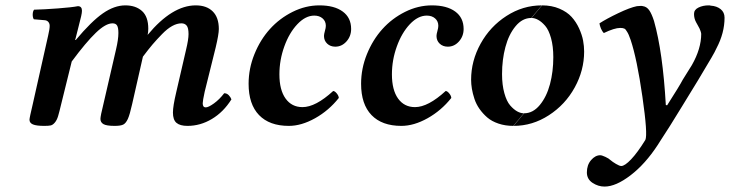

<svg xmlns="http://www.w3.org/2000/svg" viewBox="-20 -459 2718 715"><path d="M262.2 -318.8 259.8 -310.1H262.2Q320.3 -379.4 363 -409.2Q405.8 -439 446.8 -439Q485.4 -439 508.8 -418Q532.2 -397 532.2 -352.1Q532.2 -339.8 529.8 -329.1Q621.1 -439 709 -439Q749.5 -439 772.2 -416.5Q794.9 -394 794.9 -351.1Q794.9 -331.5 783.2 -282.2L742.2 -117.2Q734.9 -83.5 734.9 -74.2Q734.9 -59.1 746.1 -59.1Q756.3 -59.1 776.9 -74Q797.4 -88.9 814.9 -111.8Q824.7 -111.8 831.8 -104.5Q838.9 -97.2 841.8 -88.9Q812 -41.5 769 -15.9Q726.1 9.8 678.2 9.8Q650.4 9.8 637.2 -1.5Q624 -12.7 624 -40Q624 -63.5 636.2 -115.2L672.9 -273.9Q682.1 -312 682.1 -332Q682.1 -355.5 675 -363.8Q668 -372.1 655.8 -372.1Q639.2 -372.1 621.1 -362.1Q603 -352.1 583.3 -331.8Q563.5 -311.5 548.3 -293.7Q533.2 -275.9 512.2 -248L472.2 -71.8Q463.4 -32.2 456.1 -16.1Q448.7 0 439 4.9Q429.2 9.8 407.2 9.8Q376.5 9.8 365.2 3.2Q354 -3.4 354 -16.1Q354 -26.9 365.2 -71.8L412.1 -274.9Q420.9 -312.5 420.9 -335.9Q420.9 -356 416 -364Q411.1 -372.1 398.9 -372.1Q373.5 -372.1 336.9 -336.9Q300.3 -301.8 247.1 -230L208 -71.8Q200.7 -41 196.3 -26.4Q191.9 -11.7 184.3 -2.7Q176.8 6.3 168.9 8.1Q161.1 9.8 145 9.8Q115.7 9.8 102.8 4.4Q89.8 -1 89.8 -13.2Q89.8 -20 102.1 -71.8L159.2 -326.2Q165 -350.6 165 -362.8Q165 -371.6 159.9 -377.4Q154.8 -383.3 146 -383.8L106 -387.2Q101.6 -393.6 101.8 -405.3Q102.1 -417 106.9 -422.9Q144 -423.8 195.8 -427.7Q247.6 -431.6 270 -436Q285.2 -436 285.2 -418.9Q285.2 -411.6 282.2 -398.4Q279.3 -385.3 272.7 -360.4Q266.1 -335.4 262.2 -318.8Z M1241.7 -94.2Q1204.6 -47.4 1153.6 -18.8Q1102.5 9.8 1055.7 9.8Q983.4 9.8 944.6 -30.5Q905.8 -70.8 905.8 -147Q905.8 -203.6 927.5 -257.3Q949.2 -311 985.1 -350.8Q1021 -390.6 1069.6 -414.8Q1118.2 -439 1169.4 -439Q1225.1 -439 1256.3 -416Q1287.6 -393.1 1287.6 -351.1Q1287.6 -324.2 1270.3 -304.7Q1252.9 -285.2 1228.5 -285.2Q1210.4 -285.2 1198.5 -296.4Q1186.5 -307.6 1186.5 -325.2Q1186.5 -331.5 1189.9 -343.5Q1193.4 -355.5 1193.4 -362.8Q1193.4 -379.9 1181.4 -390.4Q1169.4 -400.9 1150.4 -400.9Q1117.7 -400.9 1087.4 -368.9Q1057.1 -336.9 1038.8 -286.1Q1020.5 -235.4 1020.5 -182.1Q1020.5 -124 1043.5 -92Q1066.4 -60.1 1106.4 -60.1Q1155.3 -60.1 1220.7 -120.1Q1226.6 -120.1 1233.9 -111.3Q1241.2 -102.5 1241.7 -94.2Z M1660.6 -94.2Q1623.5 -47.4 1572.5 -18.8Q1521.5 9.8 1474.6 9.8Q1402.3 9.8 1363.5 -30.5Q1324.7 -70.8 1324.7 -147Q1324.7 -203.6 1346.4 -257.3Q1368.2 -311 1404.1 -350.8Q1439.9 -390.6 1488.5 -414.8Q1537.1 -439 1588.4 -439Q1644 -439 1675.3 -416Q1706.5 -393.1 1706.5 -351.1Q1706.5 -324.2 1689.2 -304.7Q1671.9 -285.2 1647.5 -285.2Q1629.4 -285.2 1617.4 -296.4Q1605.5 -307.6 1605.5 -325.2Q1605.5 -331.5 1608.9 -343.5Q1612.3 -355.5 1612.3 -362.8Q1612.3 -379.9 1600.3 -390.4Q1588.4 -400.9 1569.3 -400.9Q1536.6 -400.9 1506.3 -368.9Q1476.1 -336.9 1457.8 -286.1Q1439.5 -235.4 1439.5 -182.1Q1439.5 -124 1462.4 -92Q1485.4 -60.1 1525.4 -60.1Q1574.2 -60.1 1639.6 -120.1Q1645.5 -120.1 1652.8 -111.3Q1660.2 -102.5 1660.6 -94.2Z M1959.5 -392.1 1998.5 -439Q2034.7 -439 2063.2 -426.8Q2091.8 -414.6 2108.6 -396Q2125.5 -377.4 2136.5 -353.3Q2147.5 -329.1 2151.4 -308.1Q2155.3 -287.1 2155.3 -267.1Q2155.3 -196.8 2120.1 -133.1Q2085 -69.3 2023.9 -29.8Q1962.9 9.8 1892.6 9.8L1931.6 -37.1Q1964.8 -37.1 1990.2 -67.9Q2015.6 -98.6 2028.1 -145.5Q2040.5 -192.4 2040.5 -246.1Q2040.5 -286.6 2032 -317.1Q2023.4 -347.7 2010.3 -362.8Q1997.1 -377.9 1984.1 -385Q1971.2 -392.1 1959.5 -392.1ZM1930.7 -37.1 1891.6 9.8Q1861.3 9.8 1836.2 1.2Q1811 -7.3 1794.4 -21.7Q1777.8 -36.1 1765.6 -53.5Q1753.4 -70.8 1746.8 -90.8Q1740.2 -110.8 1737.3 -128.4Q1734.4 -146 1734.4 -162.1Q1734.4 -232.4 1769.8 -296.4Q1805.2 -360.4 1866.2 -399.7Q1927.2 -439 1997.6 -439L1958.5 -392.1Q1925.3 -392.1 1899.9 -361.3Q1874.5 -330.6 1862.1 -283.7Q1849.6 -236.8 1849.6 -183.1Q1849.6 -142.6 1858.2 -112.1Q1866.7 -81.5 1879.9 -66.4Q1893.1 -51.3 1906 -44.2Q1918.9 -37.1 1930.7 -37.1Z M2314.5 -341.8Q2310.1 -350.1 2304.9 -352.5Q2299.8 -355 2289.6 -355Q2268.1 -355 2228.5 -335.9Q2222.7 -341.8 2218 -352.5Q2213.4 -363.3 2212.4 -372.1Q2238.8 -389.2 2282.2 -409.9Q2325.7 -430.7 2351.6 -436Q2368.7 -438 2374.5 -436Q2388.2 -434.1 2397.5 -421.1Q2406.7 -408.2 2415.5 -380.9Q2448.2 -265.1 2459.5 -67.9L2464.4 -66.9Q2511.2 -140.1 2522.5 -162.1Q2524.4 -165.5 2537.1 -185.5Q2549.8 -205.6 2556.6 -216.8Q2591.3 -277.8 2591.3 -333Q2590.8 -337.9 2588.6 -343.8Q2586.4 -349.6 2585 -352.8Q2583.5 -356 2578.4 -365Q2573.2 -374 2572.3 -376Q2564.5 -390.1 2564.5 -407.2Q2564.5 -422.9 2581.1 -430.9Q2597.7 -439 2618.7 -439Q2624.5 -439 2626.5 -438Q2649.4 -436.5 2663.8 -424.8Q2678.2 -413.1 2678.2 -393.1Q2678.2 -336.4 2648.4 -279.8Q2642.6 -266.6 2629.4 -244.1Q2607.9 -207 2579.6 -160.4Q2551.3 -113.8 2519.8 -62.7Q2488.3 -11.7 2475.6 8.8L2439.5 64.9Q2433.6 73.7 2429.2 81.1Q2383.3 151.4 2328.4 193.6Q2273.4 235.8 2231.4 235.8Q2207.5 235.8 2186.5 221.9Q2165.5 208 2165.5 183.1Q2165.5 155.3 2181.2 137.2Q2196.8 119.1 2215.3 119.1Q2221.2 119.1 2234.4 125.2Q2247.6 131.3 2253.4 137.2Q2260.7 143.6 2273.9 151.4Q2287.1 159.2 2293.5 159.2Q2306.6 159.2 2330.3 134.3Q2354 109.4 2383.3 62Q2392.6 42 2372.3 -98.9Q2352.1 -239.7 2328.6 -310.1Q2321.3 -332 2314.5 -341.8Z"/></svg>

Font: Common Serif SemiBold
Style: Italic
Weight: 600
Italic angle: -12°
Designer: Philipp H. Poll, Khaled Hosny
Foundry: Stefan Peev, Context Ltd.
Version: Version 1.026